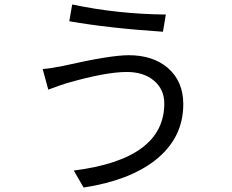

<svg xmlns="http://www.w3.org/2000/svg" viewBox="-20 -798 1040 859"><path d="M669 -437Q623 -476 547 -476Q453 -476 279 -426Q261 -421 196 -397L171 -489Q207 -492 262 -503Q472 -551 556 -551Q664 -551 731 -494Q800 -434 800 -332Q800 -179 673 -80Q557 10 354 41L310 -35Q715 -86 715 -335Q715 -398 669 -437ZM303 -778Q506 -735 722 -733L709 -656Q466 -672 290 -703Z"/></svg>

Font: Source Han Sans K Regular
Style: Regular
Weight: 400
Designer: Ryoko NISHIZUKA  (kana & ideographs); Paul D. Hunt (Latin, Greek & Cyrillic); Wenlong ZHANG  (bopomofo); Sandoll Communi
Foundry: Adobe Systems Incorporated
Version: Version 1.00 July 18, 2014, initial release